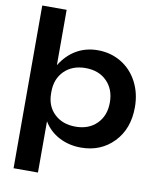

<svg xmlns="http://www.w3.org/2000/svg" viewBox="-104 -866 963 1162"><g transform="rotate(10 377.0 -285.0)"><path d="M439 21Q365.2 21 304.7 -10.7Q244.1 -42.5 210 -100.1V214.8H60.1V-785.2H210V-444.8Q250 -509.8 308.3 -543.5Q366.7 -577.1 439 -577.1Q518.1 -577.1 582 -539.1Q646 -501 682.6 -431.9Q719.2 -362.8 719.2 -275.9Q719.2 -143.1 640.1 -61Q561 21 439 21ZM384.8 -98.1Q466.3 -98.1 515.6 -147.5Q564.9 -196.8 564.9 -277.8Q564.9 -358.9 515.6 -408.4Q466.3 -458 384.8 -458Q303.7 -458 254.4 -409.2Q205.1 -360.4 205.1 -280.8V-271Q205.1 -193.4 254.6 -145.8Q304.2 -98.1 384.8 -98.1Z"/></g></svg>

Font: Mattone
Style: Regular
Weight: 400
Width: 6
Designer: Nunzio Mazzaferro
Foundry: Collletttivo
Version: Version 2.000;Glyphs 3.2 (3217)